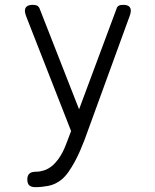

<svg xmlns="http://www.w3.org/2000/svg" viewBox="-20 -570 640 794"><path d="M263 1 274 -28 88 -503Q86 -509 84.5 -514.5Q83 -520 83 -525Q83 -538 91.5 -544Q100 -550 116 -550Q128 -550 134.5 -546Q141 -542 144 -534L307 -118L462 -534Q464 -542 470.5 -546Q477 -550 489 -550Q505 -550 513 -544Q521 -538 521 -525Q521 -521 520 -516.5Q519 -512 517 -506L329 10Q321 31 311 54Q301 77 289 99Q277 121 263.5 140.5Q250 160 234 173Q209 193 180.5 198.5Q152 204 127 204Q109 204 101 196.5Q93 189 93 172V171Q93 156 101.5 148Q110 140 131 140Q145 140 162.5 134.5Q180 129 198 114Q211 102 221.5 87.5Q232 73 239.5 58Q247 43 252.5 28.5Q258 14 263 1Z"/></svg>

Font: Maple Mono NL ExtraLight
Style: Regular
Weight: 275
Monospace: yes
Designer: subframe7536
Version: Version 7.000